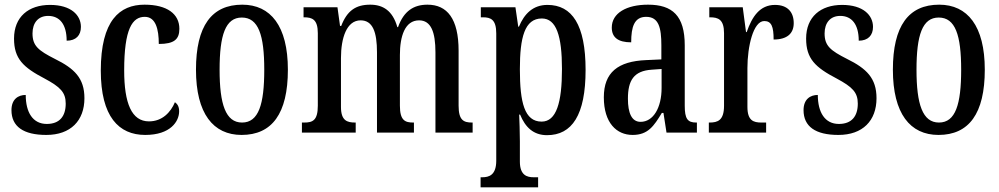

<svg xmlns="http://www.w3.org/2000/svg" viewBox="-20 -567 4272 821"><path d="M178 10C282 10 341 -51 341 -147C341 -233 298 -274 215 -315C144 -351 119 -371 119 -424C119 -469 143 -499 186 -499C235 -499 265 -463 265 -393C305 -393 326 -416 326 -452C326 -502 284 -546 194 -546C102 -546 40 -495 40 -402C40 -316 79 -279 171 -231C238 -195 261 -172 261 -124C261 -70 235 -37 180 -37C120 -37 90 -87 90 -161C58 -161 29 -143 29 -96C29 -26 80 10 178 10Z M601 10C709 10 746 -48 746 -91C746 -111 739 -122 728 -130C710 -87 674 -48 617 -48C543 -48 511 -125 511 -266C511 -444 546 -495 599 -495C646 -495 659 -442 659 -379C725 -379 747 -399 747 -444C747 -507 695 -547 598 -547C492 -547 411 -480 411 -265C411 -68 488 10 601 10Z M1013 10C1143 10 1211 -81 1211 -269C1211 -456 1137 -547 1016 -547C885 -547 818 -456 818 -269C818 -81 892 10 1013 10ZM1015 -43C945 -43 919 -121 919 -269C919 -417 944 -492 1014 -492C1085 -492 1110 -417 1110 -269C1110 -121 1086 -43 1015 -43Z M1271 0H1501V-43H1499C1464 -43 1438 -51 1438 -110V-319C1438 -404 1462 -480 1522 -480C1574 -480 1592 -430 1592 -343V0H1750V-43H1747C1712 -43 1690 -52 1690 -115V-332C1690 -411 1711 -480 1772 -480C1823 -480 1842 -430 1842 -343V0H2001V-43H1999C1963 -43 1941 -52 1941 -115V-350C1941 -487 1892 -547 1808 -547C1750 -547 1707 -521 1682 -451H1679C1659 -522 1617 -547 1563 -547C1501 -547 1464 -521 1439 -456H1434L1423 -536H1278V-493H1280C1315 -493 1339 -484 1339 -425V-115C1339 -52 1317 -43 1281 -43H1271Z M2035 234H2281V191H2262C2234 191 2203 183 2203 124V37C2203 -8 2201 -47 2200 -77H2204C2226 -23 2261 11 2319 11C2426 11 2484 -75 2484 -268C2484 -461 2426 -546 2321 -546C2259 -546 2222 -508 2199 -453H2196L2184 -536H2036V-493H2045C2078 -493 2102 -484 2102 -424V120C2102 182 2071 191 2042 191H2035ZM2296 -47C2223 -47 2203 -128 2203 -271C2203 -406 2223 -488 2297 -488C2359 -488 2383 -413 2383 -272C2383 -128 2359 -47 2296 -47Z M2685 10C2751 10 2776 -28 2810 -84H2817L2830 0H2960V-43H2957C2920 -43 2908 -59 2908 -115V-373C2908 -500 2855 -547 2751 -547C2659 -547 2596 -511 2596 -449C2596 -407 2623 -386 2679 -386C2679 -452 2692 -495 2743 -495C2797 -495 2808 -448 2808 -373V-313L2743 -310C2622 -305 2562 -257 2562 -151C2562 -41 2617 10 2685 10ZM2719 -46C2681 -46 2665 -84 2665 -145C2665 -223 2690 -264 2767 -269L2809 -272V-191C2809 -107 2774 -46 2719 -46Z M3011 0H3256V-43H3236C3202 -43 3176 -51 3176 -110V-276C3176 -368 3201 -477 3248 -477C3279 -477 3288 -453 3288 -398C3346 -398 3374 -424 3374 -468C3374 -515 3348 -546 3294 -546C3229 -546 3196 -496 3173 -430H3170L3156 -536H3013V-493H3016C3051 -493 3076 -484 3076 -425V-115C3076 -52 3049 -43 3014 -43H3011Z M3565 10C3669 10 3728 -51 3728 -147C3728 -233 3685 -274 3602 -315C3531 -351 3506 -371 3506 -424C3506 -469 3530 -499 3573 -499C3622 -499 3652 -463 3652 -393C3692 -393 3713 -416 3713 -452C3713 -502 3671 -546 3581 -546C3489 -546 3427 -495 3427 -402C3427 -316 3466 -279 3558 -231C3625 -195 3648 -172 3648 -124C3648 -70 3622 -37 3567 -37C3507 -37 3477 -87 3477 -161C3445 -161 3416 -143 3416 -96C3416 -26 3467 10 3565 10Z M3993 10C4123 10 4191 -81 4191 -269C4191 -456 4117 -547 3996 -547C3865 -547 3798 -456 3798 -269C3798 -81 3872 10 3993 10ZM3995 -43C3925 -43 3899 -121 3899 -269C3899 -417 3924 -492 3994 -492C4065 -492 4090 -417 4090 -269C4090 -121 4066 -43 3995 -43Z"/></svg>

Font: Noto Serif Sinhala ExtraCondensed Medium
Style: Regular
Weight: 500
Width: 2
Designer: Jelle Bosma - Monotype Design Team
Foundry: Monotype Imaging Inc.
Version: Version 2.007